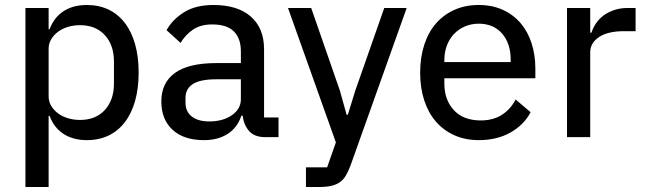

<svg xmlns="http://www.w3.org/2000/svg" viewBox="-20 -550 2587 770"><path d="M82 -518H175V-433H179Q197 -481 235.5 -505.5Q274 -530 328 -530Q377 -530 415.5 -511.5Q454 -493 481 -457.5Q508 -422 522 -372Q536 -322 536 -259Q536 -196 522 -146Q508 -96 481 -60.5Q454 -25 415.5 -6.5Q377 12 328 12Q274 12 235.5 -12.5Q197 -37 179 -85H175V200H82ZM301 -69Q364 -69 400.5 -109Q437 -149 437 -215V-303Q437 -369 400.5 -409Q364 -449 301 -449Q275 -449 252 -442Q229 -435 212 -422Q195 -409 185 -392Q175 -375 175 -354V-164Q175 -143 185 -126Q195 -109 212 -96Q229 -83 252 -76Q275 -69 301 -69Z M1044 0Q1001 0 979.5 -24Q958 -48 953 -86H948Q932 -38 893 -13Q854 12 798 12Q717 12 672 -29.5Q627 -71 627 -143Q627 -218 681.5 -257.5Q736 -297 848 -297H946V-344Q946 -396 918 -424Q890 -452 831 -452Q785 -452 754.5 -431.5Q724 -411 704 -378L648 -429Q671 -471 717.5 -500.5Q764 -530 836 -530Q933 -530 986 -483.5Q1039 -437 1039 -352V-79H1097V0ZM819 -63Q874 -63 910 -88Q946 -113 946 -152V-232H847Q783 -232 753.5 -213Q724 -194 724 -158V-138Q724 -102 749.5 -82.5Q775 -63 819 -63Z M1521 -518H1611L1386 113Q1377 137 1367 154Q1357 171 1342.5 181Q1328 191 1308 195.5Q1288 200 1258 200H1207V121H1292L1327 21L1135 -518H1228L1343 -187L1370 -90H1375L1405 -187Z M1900 12Q1846 12 1802.5 -7.5Q1759 -27 1728.5 -62Q1698 -97 1681.5 -147Q1665 -197 1665 -259Q1665 -320 1681.5 -370.5Q1698 -421 1728.5 -456Q1759 -491 1802.5 -510.5Q1846 -530 1900 -530Q1954 -530 1996.5 -510.5Q2039 -491 2068 -457Q2097 -423 2112 -376Q2127 -329 2127 -275V-236H1762V-215Q1762 -150 1800 -108.5Q1838 -67 1908 -67Q1957 -67 1992 -89Q2027 -111 2048 -151L2108 -100Q2081 -49 2027 -18.5Q1973 12 1900 12ZM1900 -455Q1870 -455 1844.5 -444Q1819 -433 1800.5 -413.5Q1782 -394 1772 -367Q1762 -340 1762 -308V-301H2028V-311Q2028 -376 1993.5 -415.5Q1959 -455 1900 -455Z M2254 0V-518H2347V-419H2352Q2358 -438 2370 -456Q2382 -474 2400 -487.5Q2418 -501 2442.5 -509.5Q2467 -518 2498 -518H2529V-425H2483Q2418 -425 2382.5 -401.5Q2347 -378 2347 -340V0Z"/></svg>

Font: IBM Plex Sans Thai Text
Style: Regular
Weight: 450
Designer: Mike Abbink, Paul van der Laan, Pieter van Rosmalen, Ben Mitchell, Mark Frömberg
Foundry: Bold Monday
Version: Version 1.1